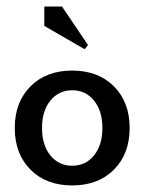

<svg xmlns="http://www.w3.org/2000/svg" viewBox="-20 -560 440 585"><path d="M238 -410 115 -481V-540H169L248 -423ZM73 -43Q25 -91 25 -170Q25 -249 73 -297Q121 -345 200 -345Q279 -345 327 -297Q375 -249 375 -170Q375 -91 327 -43Q279 5 200 5Q121 5 73 -43ZM133.5 -253.5Q108 -222 108 -170Q108 -118 133.5 -86.5Q159 -55 200 -55Q241 -55 266.5 -86.5Q292 -118 292 -170Q292 -222 266.5 -253.5Q241 -285 200 -285Q159 -285 133.5 -253.5Z"/></svg>

Font: Glametrix
Style: Bold
Weight: 700
Designer: gluk
Foundry: gluk
Version: Version 0.40